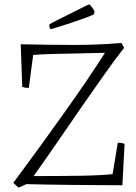

<svg xmlns="http://www.w3.org/2000/svg" viewBox="-20 -849 624 880"><path d="M65 11 41 -11Q99 -89 159 -171.5Q219 -254 275.5 -333.5Q332 -413 379.5 -483Q427 -553 461 -607Q398 -605 333.5 -604Q269 -603 215.5 -601.5Q162 -600 132 -597L112 -446Q95 -446 82 -451L75 -646Q133 -645 196.5 -644Q260 -643 315 -643Q373 -643 423.5 -645Q474 -647 537 -652L549 -630Q511 -582 461 -511.5Q411 -441 354.5 -359.5Q298 -278 241.5 -195.5Q185 -113 134 -42Q254 -42 348.5 -43.5Q443 -45 496 -51L520 -195Q536 -195 551 -190L541 0Q490 0 431 -0.5Q372 -1 312 -1.5Q252 -2 197.5 -3Q143 -4 101 -5ZM212 -715Q206 -723 206 -729L207 -738L241 -756L377 -824L389 -829Q393 -827 400 -818Q407 -809 413 -798L411 -784Q410 -782 380 -770.5Q350 -759 305 -744Q260 -729 212 -715Z"/></svg>

Font: Labrada Light
Style: Regular
Weight: 300
Designer: Mercedes Jáuregui
Foundry: Omnibus-Type Team
Version: Version 1.000; ttfautohint (v1.8.4.7-5d5b)